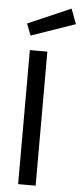

<svg xmlns="http://www.w3.org/2000/svg" viewBox="-62 -983 431 1016"><g transform="rotate(5 153.0 -475.0)"><path d="M48 0ZM75 -712H168V0H75ZM48 -851 276 -950 306 -870 72 -789Z"/></g></svg>

Font: sheba-seeBold
Style: Regular
Weight: 600
Designer: Mohamed Galeb, the designers
Foundry: Kief Type Foundry
Version: Version 2.010; ttfautohint (v1.5.33-1714) -l 8 -r 50 -G 200 